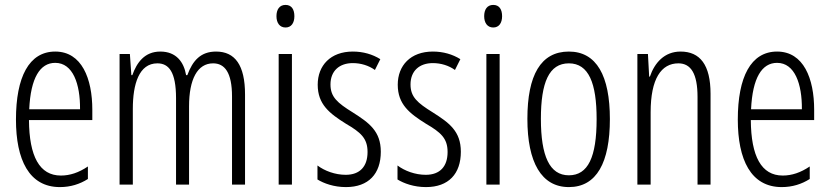

<svg xmlns="http://www.w3.org/2000/svg" viewBox="-20 -752 3379 782"><path d="M205 -542C98 -542 45 -438 45 -265C45 -102 98 10 224 10C267 10 305 -2 338 -23V-74C301 -49 265 -37 228 -37C141 -37 99 -115 98 -263H356V-305C356 -432 313 -542 205 -542ZM205 -496C277 -496 307 -410 306 -307H99C105 -435 143 -496 205 -496Z M860 -542C798 -542 765 -506 743 -446H738C729 -499 698 -542 633 -542C569 -542 537 -497 519 -446H515L509 -532H467V0H521V-309C521 -409 546 -494 621 -494C667 -494 697 -460 697 -352V0H750V-319C750 -429 784 -494 848 -494C895 -494 925 -457 925 -359V0H978V-367C978 -487 937 -542 860 -542Z M1143 -732C1118 -732 1106 -713 1106 -686C1106 -659 1119 -640 1143 -640C1166 -640 1179 -658 1179 -686C1179 -713 1168 -732 1143 -732ZM1169 -532H1115V0H1169Z M1531 -134C1531 -218 1483 -252 1417 -294C1354 -333 1326 -357 1326 -408C1326 -463 1362 -495 1417 -495C1450 -495 1482 -485 1507 -467L1529 -511C1497 -531 1459 -542 1417 -542C1326 -542 1274 -485 1274 -407C1274 -327 1322 -290 1389 -248C1449 -213 1477 -189 1477 -133C1477 -74 1446 -40 1388 -40C1345 -40 1302 -56 1273 -78V-21C1299 -5 1340 10 1389 10C1481 10 1531 -44 1531 -134Z M1857 -134C1857 -218 1809 -252 1743 -294C1680 -333 1652 -357 1652 -408C1652 -463 1688 -495 1743 -495C1776 -495 1808 -485 1833 -467L1855 -511C1823 -531 1785 -542 1743 -542C1652 -542 1600 -485 1600 -407C1600 -327 1648 -290 1715 -248C1775 -213 1803 -189 1803 -133C1803 -74 1772 -40 1714 -40C1671 -40 1628 -56 1599 -78V-21C1625 -5 1666 10 1715 10C1807 10 1857 -44 1857 -134Z M1989 -732C1964 -732 1952 -713 1952 -686C1952 -659 1965 -640 1989 -640C2012 -640 2025 -658 2025 -686C2025 -713 2014 -732 1989 -732ZM2015 -532H1961V0H2015Z M2464 -267C2464 -443 2410 -542 2297 -542C2182 -542 2128 -445 2128 -268C2128 -91 2185 10 2297 10C2410 10 2464 -90 2464 -267ZM2183 -268C2183 -416 2216 -494 2297 -494C2378 -494 2410 -413 2410 -267C2410 -112 2375 -38 2297 -38C2218 -38 2183 -117 2183 -268Z M2752 -542C2686 -542 2646 -496 2627 -440H2624L2619 -532H2576V0H2630V-295C2630 -431 2673 -494 2743 -494C2794 -494 2821 -452 2821 -357V0H2874V-370C2874 -488 2831 -542 2752 -542Z M3145 -542C3038 -542 2985 -438 2985 -265C2985 -102 3038 10 3164 10C3207 10 3245 -2 3278 -23V-74C3241 -49 3205 -37 3168 -37C3081 -37 3039 -115 3038 -263H3296V-305C3296 -432 3253 -542 3145 -542ZM3145 -496C3217 -496 3247 -410 3246 -307H3039C3045 -435 3083 -496 3145 -496Z"/></svg>

Font: Noto Sans Lao ExtraCondensed Light
Style: Regular
Weight: 300
Width: 2
Designer: Monotype Design Team
Foundry: Monotype Imaging Inc.
Version: Version 2.003